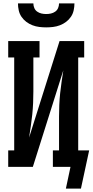

<svg xmlns="http://www.w3.org/2000/svg" viewBox="-20 -975 541 1122"><path d="M250 -815Q230 -815 209.5 -817.5Q189 -820 169.5 -827.5Q150 -835 133.5 -847.5Q117 -860 105.5 -877Q94 -894 89.5 -914.5Q85 -935 85 -955H175Q175 -941 180.5 -928Q186 -915 197.5 -907Q209 -899 222.5 -896Q236 -893 250 -893Q264 -893 277.5 -896Q291 -899 302.5 -907Q314 -915 319.5 -928Q325 -941 325 -955H415Q415 -935 410.5 -914.5Q406 -894 394.5 -877Q383 -860 366.5 -847.5Q350 -835 330.5 -827.5Q311 -820 290.5 -817.5Q270 -815 250 -815ZM365 127 392 0H289V-96H325V-294Q325 -328 326.5 -362Q328 -396 331.5 -430Q335 -464 340 -497.5Q345 -531 350 -564L172 0H28V-96H63V-639H28V-735H211V-639H175V-441Q175 -407 173.5 -373Q172 -339 168.5 -305Q165 -271 160 -237.5Q155 -204 150 -171L328 -735H472V-639H437V-96H501L453 127Z"/></svg>

Font: Iosevka Slab
Style: Bold
Weight: 700
Monospace: yes
Designer: Belleve Invis
Foundry: Belleve Invis
Version: Version 11.1.1; ttfautohint (v1.8.3)